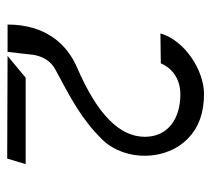

<svg xmlns="http://www.w3.org/2000/svg" viewBox="-46 -558 573 520"><g transform="rotate(90 240.0 -298.5)"><path d="M47 -33H121L128 -94C128 -94 129 -141 168 -162C250 -206 303 -233 360 -291C418 -353 417 -464 354 -523C327 -549 289 -565 235 -565C171 -565 90 -513 71 -447L152 -448C162 -473 189 -501 236 -501C301 -501 351 -468 351 -405C351 -336 290 -276 163 -221C98 -193 47 -134 47 -33ZM132 -33 410 -32 425 -82H191Z"/></g></svg>

Font: Charger Static
Style: Regular
Weight: 1000
Designer: Jasper
Foundry: KineticPlasma Fonts/Cannot Into Space Fonts
Version: Version 1.1